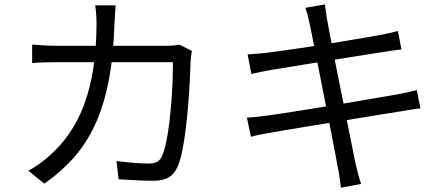

<svg xmlns="http://www.w3.org/2000/svg" viewBox="-20 -811 2040 876"><path d="M507.6 -786.6Q506.2 -769.8 504.8 -746.6Q503.4 -723.4 502.4 -705.4Q497.8 -552.3 474.9 -437.7Q452.1 -323.1 411.6 -237.7Q371.2 -152.3 313.7 -88.4Q256.1 -24.5 182.2 26.9L109.5 -32.2Q133.5 -44.8 161.4 -64.7Q189.3 -84.6 211.7 -106Q258.7 -148.2 296.6 -202.9Q334.5 -257.7 361.9 -328.7Q389.2 -399.8 404.6 -492.5Q419.9 -585.1 420.5 -703.6Q420.5 -715.2 419.8 -730.1Q419.1 -744.9 417.7 -760.1Q416.4 -775.2 414.4 -786.6ZM855.4 -579Q853.4 -566.4 851.8 -553.1Q850.2 -539.9 849.6 -530.1Q848.6 -501.6 846.4 -452.9Q844.2 -404.2 839.7 -346.4Q835.2 -288.6 828.4 -231Q821.6 -173.4 812 -124.9Q802.4 -76.4 788.8 -47.4Q774 -15.6 748.7 -1Q723.5 13.6 681.7 13.6Q644.2 13.6 602.1 11.5Q559.9 9.4 521.2 7L511.4 -76.3Q551.9 -71.2 590.2 -68.1Q628.5 -65 660.2 -65Q681.9 -65 696 -72.2Q710 -79.3 718.3 -97.7Q729.5 -120.8 738 -161.1Q746.4 -201.4 752.4 -251Q758.5 -300.6 762.3 -351.9Q766.1 -403.2 767.6 -449Q769.1 -494.8 769.1 -527.2H242.1Q212.4 -527.2 183.1 -526.5Q153.8 -525.8 126.7 -523.4V-607.6Q153.1 -605.5 183 -603.8Q212.9 -602.1 241.5 -602.1H735.3Q755.5 -602.1 770.9 -603.5Q786.3 -604.8 798.7 -607Z M1391.7 -707Q1387.9 -726.4 1383.3 -743.2Q1378.7 -760.1 1373.4 -775.4L1462.6 -790.8Q1464 -777.1 1466.8 -757.6Q1469.6 -738.2 1472.4 -721.7Q1474.2 -712 1481 -675.3Q1487.8 -638.6 1498.4 -583.6Q1509 -528.6 1521.9 -464.6Q1534.8 -400.7 1547.8 -335.9Q1560.7 -271 1572 -214.2Q1583.3 -157.3 1591.7 -116.9Q1600.1 -76.6 1602.6 -62.8Q1607.6 -41.4 1614 -17.2Q1620.4 7.1 1627.4 28.2L1535.7 45.4Q1531.7 20 1528.8 -3.3Q1525.9 -26.6 1520.9 -48.6Q1518.7 -61.9 1511.2 -101.5Q1503.7 -141.2 1492.9 -197.2Q1482.1 -253.2 1469.2 -317.6Q1456.3 -382 1443.9 -446.1Q1431.5 -510.1 1420.4 -565.1Q1409.3 -620.1 1401.9 -657.9Q1394.5 -695.8 1391.7 -707ZM1109.7 -562.8Q1128.3 -564.2 1148.9 -565.7Q1169.4 -567.2 1193 -569.6Q1215.9 -572.6 1256.8 -578.1Q1297.7 -583.6 1349.5 -591.4Q1401.3 -599.2 1456.8 -608Q1512.3 -616.8 1564.3 -625.6Q1616.3 -634.4 1658 -641.4Q1699.7 -648.4 1723.6 -653Q1745.5 -657.4 1764.2 -661.8Q1783 -666.1 1795.4 -669.7L1811.6 -585.5Q1800.5 -584.5 1780.1 -581.5Q1759.7 -578.5 1739.9 -575.5Q1714.1 -571.5 1671.1 -564.9Q1628 -558.2 1575.6 -549.7Q1523.2 -541.2 1467.9 -532.5Q1412.6 -523.8 1361.3 -515.5Q1309.9 -507.2 1269.9 -500.5Q1229.8 -493.9 1208 -490.3Q1187.2 -486.5 1168.4 -482.8Q1149.5 -479 1127 -473.4ZM1106.6 -274.1Q1124.5 -275.1 1149.9 -277.7Q1175.3 -280.3 1194.8 -283.1Q1221.8 -286.5 1267.4 -293.5Q1313 -300.5 1370.5 -309.8Q1428 -319.1 1489.4 -328.9Q1550.7 -338.7 1608.8 -348.8Q1667 -358.9 1715.3 -367.2Q1763.6 -375.5 1793.5 -380.5Q1822.5 -385.9 1844 -390.8Q1865.6 -395.6 1881.5 -400.4L1898.3 -316.4Q1883 -315.4 1859.7 -311.6Q1836.4 -307.9 1808 -302.9Q1774.6 -297.9 1725.3 -289.8Q1676 -281.6 1617.7 -272.1Q1559.5 -262.6 1499.1 -253.1Q1438.7 -243.6 1383.1 -234.1Q1327.5 -224.6 1283 -217.5Q1238.6 -210.3 1213 -205.3Q1183.9 -200.5 1162.5 -196.1Q1141.1 -191.7 1124.7 -186.7Z"/></svg>

Font: Noto Sans TC Thin
Style: Regular
Weight: 100
Designer: Ryoko NISHIZUKA 西塚涼子 (kana, bopomofo & ideographs); Paul D. Hunt (Latin, Greek & Cyrillic); Sandoll Communications 산돌커뮤니
Foundry: Adobe
Version: Version 2.004-H2;hotconv 1.0.118;makeotfexe 2.5.65603